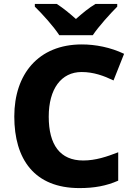

<svg xmlns="http://www.w3.org/2000/svg" viewBox="-20 -951 685 981"><path d="M283 -771H454C484 -816 544 -882 579 -917V-931H468C433 -910 403 -885 368 -854C333 -885 305 -908 270 -931H158V-917C196 -880 254 -816 283 -771ZM397 -583C458 -583 510 -564 560 -540L614 -676C545 -709 468 -724 398 -724C176 -724 53 -572 53 -356C53 -137 156 10 386 10C461 10 523 -1 584 -28V-173C525 -150 468 -131 405 -131C287 -131 229 -211 229 -355C229 -497 293 -583 397 -583Z"/></svg>

Font: Noto Sans Myanmar UI ExtraBold
Style: Regular
Weight: 800
Designer: Monotype Design Team
Foundry: Monotype Imaging Inc.
Version: Version 2.103